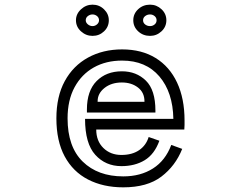

<svg xmlns="http://www.w3.org/2000/svg" viewBox="-20 -792 1040 824"><path d="M694 -705Q694 -677 673 -657.5Q652 -638 624 -638Q594 -638 573 -657.5Q552 -677 552 -705Q552 -733 573 -752.5Q594 -772 624 -772Q652 -772 673 -752.5Q694 -733 694 -705ZM447 -705Q447 -677 426.5 -657.5Q406 -638 377 -638Q349 -638 327.5 -657.5Q306 -677 306 -705Q306 -732 327.5 -752Q349 -772 377 -772Q406 -772 426.5 -752Q447 -732 447 -705ZM652 -705Q652 -716 643.5 -723Q635 -730 624 -730Q612 -730 603 -723Q594 -716 594 -705Q594 -694 603 -687Q612 -680 624 -680Q635 -680 643.5 -687Q652 -694 652 -705ZM405 -705Q405 -716 396.5 -723Q388 -730 377 -730Q366 -730 357 -723Q348 -716 348 -705Q348 -695 357 -687.5Q366 -680 377 -680Q388 -680 396.5 -687.5Q405 -695 405 -705ZM762 -153Q733 -80 672.5 -34Q612 12 509 12Q423 12 358 -21.5Q293 -55 257.5 -121Q222 -187 222 -284Q222 -378 258 -444Q294 -510 358 -545Q422 -580 504 -580Q588 -580 648 -543Q708 -506 740 -437.5Q772 -369 772 -275Q772 -266 772 -256Q772 -246 771 -236H393Q393 -187 423.5 -157Q454 -127 501 -127Q547 -127 577 -147.5Q607 -168 618 -204L664 -188Q643 -130 601 -104.5Q559 -79 501 -79Q433 -79 389 -127.5Q345 -176 345 -282H724Q722 -396 664 -464Q606 -532 504 -532Q435 -532 382.5 -502.5Q330 -473 300 -417.5Q270 -362 270 -284Q270 -162 335 -98.5Q400 -35 509 -35Q583 -35 636.5 -69Q690 -103 715 -170ZM353 -322Q353 -402 394.5 -444Q436 -486 503 -486Q565 -486 606 -446Q647 -406 647 -317V-309H353ZM600 -357Q600 -395 572 -416.5Q544 -438 503 -438Q458 -438 428.5 -414.5Q399 -391 399 -358V-355H600Z"/></svg>

Font: Train One
Style: Regular
Weight: 400
Designer: Fontworks Inc.
Foundry: Fontworks Inc.
Version: Version 1.100